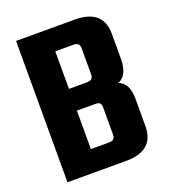

<svg xmlns="http://www.w3.org/2000/svg" viewBox="-120 -724 716 812"><g transform="rotate(-20 238.0 -318.0)"><path d="M295 -394V-513Q295 -538 268 -538H186V-369H268Q295 -369 295 -394ZM295 -123V-247Q295 -260 289 -265.5Q283 -271 268 -271H186V-98H268Q295 -98 295 -123ZM45 -636H309Q436 -636 436 -526V-414Q436 -340 391 -321Q436 -304 436 -235V-111Q436 0 309 0H45Z"/></g></svg>

Font: Teko Semibold
Style: Regular
Weight: 600
Designer: Manushi Parikh, Jonny Pinhorn
Foundry: Indian Type Foundry
Version: Version 1.105;PS 1.0;hotconv 1.0.78;makeotf.lib2.5.61930; tt